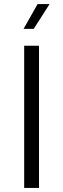

<svg xmlns="http://www.w3.org/2000/svg" viewBox="-20 -925 312 945"><path d="M99 0H172V-700H99ZM96 -783H146L224 -905H165Z"/></svg>

Font: Chess Sans
Style: Regular
Weight: 400
Designer: Wolf Bōese
Foundry: Wolf Bōese
Version: Version 7.223;Glyphs 3.3 (3306)